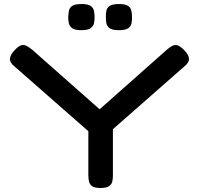

<svg xmlns="http://www.w3.org/2000/svg" viewBox="-20 -923 988 954"><path d="M894 -675Q918 -651 919 -631.5Q920 -612 896 -593L541 -281V-50Q541 -33 537.5 -19.5Q534 -6 521 2.5Q508 11 480 11Q451 11 438.5 2.5Q426 -6 422.5 -20Q419 -34 419 -52V-271L52 -593Q28 -612 29.5 -631.5Q31 -651 54 -675Q71 -693 84 -697.5Q97 -702 110 -696Q123 -690 140 -676L475 -380L809 -676Q825 -690 838 -696Q851 -702 864 -697Q877 -692 894 -675ZM571 -773Q538 -773 524.5 -783Q511 -793 508.5 -808Q506 -823 506 -838Q506 -855 508.5 -869.5Q511 -884 525 -893.5Q539 -903 571 -903Q604 -903 617 -893.5Q630 -884 633 -868.5Q636 -853 636 -837Q636 -822 633.5 -807.5Q631 -793 617.5 -783Q604 -773 571 -773ZM384 -773Q352 -773 338.5 -783Q325 -793 322 -808Q319 -823 319 -838Q320 -855 322.5 -869.5Q325 -884 338.5 -893.5Q352 -903 385 -903Q417 -903 430.5 -893.5Q444 -884 447 -868.5Q450 -853 450 -837Q450 -822 447 -807.5Q444 -793 430.5 -783Q417 -773 384 -773Z"/></svg>

Font: Fredoka Expanded Medium
Style: Regular
Weight: 500
Width: 7
Designer: Ben Nathan
Foundry: Milena B. Brandão, Ben Nathan
Version: Version 2.001